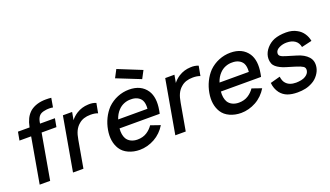

<svg xmlns="http://www.w3.org/2000/svg" viewBox="-73 -1341 3245 1887"><g transform="rotate(-20 1549.0 -397.0)"><path d="M305 -581 302 -562.5H457.5L441.5 -475H286.5L203 0H93.5L177 -475H55L71 -562.5H192.5L195 -573Q202 -612 220.5 -650Q239 -688 272 -716.5Q336 -766.5 437.5 -766.5Q465.5 -766.5 492.5 -763.5L476 -668.5Q458.5 -672 436.5 -672Q410 -672 391.5 -667.5Q351 -661.5 331.8 -640Q312.5 -618.5 305 -581Z M892 -564.5 873 -462.5Q843 -475 797 -475Q719.5 -475 674 -434.5Q658 -421.5 646.5 -406.2Q635 -391 626.2 -372.5Q617.5 -354 611.5 -332Q605.5 -310 601 -283.5L551 0H442L541 -562.5H637.5L623 -481.5Q647.5 -514.5 686.5 -539.5Q742 -574.5 809.5 -577Q854.5 -580 892 -564.5Z M1395 -630 1147 -729 1190 -810.5 1437.5 -710.5ZM1037.5 -143.5Q1053.5 -116.5 1083 -102Q1112.5 -87.5 1150 -87.5Q1207.5 -87.5 1249 -114.5Q1286.5 -138.5 1313 -177L1412.5 -142.5Q1391 -106.5 1360.2 -76.2Q1329.5 -46 1293 -26Q1257 -6 1216.8 4.8Q1176.5 15.5 1137.5 15.5Q1073.5 15.5 1020.5 -8.5Q967 -32.5 939 -77Q888 -159 908.5 -276Q919 -336.5 945 -390Q971 -443.5 1010.5 -485.5Q1057 -530.5 1115.2 -554.2Q1173.5 -578 1236.5 -578Q1361.5 -578 1421 -489.5Q1470 -414 1447 -285.5Q1445 -274 1443.2 -265.2Q1441.5 -256.5 1440 -251H1020Q1014 -186 1037.5 -143.5ZM1088 -426Q1055 -391.5 1037.5 -338.5H1344Q1349 -396 1330.5 -429Q1315 -455 1285.8 -468.8Q1256.5 -482.5 1219 -481.5Q1184.5 -482.5 1149.8 -468.8Q1115 -455 1088 -426Z M1962 -564.5 1943 -462.5Q1913 -475 1867 -475Q1789.5 -475 1744 -434.5Q1728 -421.5 1716.5 -406.2Q1705 -391 1696.2 -372.5Q1687.5 -354 1681.5 -332Q1675.5 -310 1671 -283.5L1621 0H1512L1611 -562.5H1707.5L1693 -481.5Q1717.5 -514.5 1756.5 -539.5Q1812 -574.5 1879.5 -577Q1924.5 -580 1962 -564.5Z M2097.5 -143.5Q2113.5 -116.5 2143 -102Q2172.5 -87.5 2210 -87.5Q2267.5 -87.5 2309 -114.5Q2346.5 -138.5 2373 -177L2472.5 -142.5Q2451 -106.5 2420.2 -76.2Q2389.5 -46 2353 -26Q2317 -6 2276.8 4.8Q2236.5 15.5 2197.5 15.5Q2133.5 15.5 2080.5 -8.5Q2027 -32.5 1999 -77Q1948 -159 1968.5 -276Q1979 -336.5 2005 -390Q2031 -443.5 2070.5 -485.5Q2117 -530.5 2175.2 -554.2Q2233.5 -578 2296.5 -578Q2421.5 -578 2481 -489.5Q2530 -414 2507 -285.5Q2505 -274 2503.2 -265.2Q2501.5 -256.5 2500 -251H2080Q2074 -186 2097.5 -143.5ZM2148 -426Q2115 -391.5 2097.5 -338.5H2404Q2409 -396 2390.5 -429Q2375 -455 2345.8 -468.8Q2316.5 -482.5 2279 -481.5Q2244.5 -482.5 2209.8 -468.8Q2175 -455 2148 -426Z M2979 -389.5Q2970 -436.5 2936.2 -459.5Q2902.5 -482.5 2850 -482.5Q2808.5 -482.5 2772.5 -465Q2738 -448 2732.5 -420Q2728 -396 2744.8 -383Q2761.5 -370 2799 -359.5L2903 -328Q2977.5 -306.5 3016.5 -263Q3055 -220 3044 -155Q3037.5 -115.5 3010.5 -79Q2983.5 -42 2946 -22Q2908.5 -1 2870 7.2Q2831.5 15.5 2787.5 15.5Q2727.5 15.5 2684 -0.5Q2640.5 -16.5 2610.5 -54Q2575 -101.5 2570 -162.5L2673 -190.5Q2679 -143.5 2700 -121Q2734.5 -80 2806 -80Q2818.5 -80 2831.8 -81.5Q2845 -83 2859.5 -85.5Q2888 -91.5 2905 -103Q2938.5 -124 2944 -155Q2949 -185.5 2927.5 -199.5Q2905.5 -214 2859.5 -228L2829 -237.5Q2791.5 -248.5 2768.2 -255.8Q2745 -263 2735.5 -266.5Q2673 -291.5 2649 -323Q2642 -332 2637.8 -343.2Q2633.5 -354.5 2631.2 -366.8Q2629 -379 2629 -391.5Q2629 -404 2631 -415.5Q2639 -461.5 2673.5 -500.5Q2707 -538.5 2753 -557.5Q2807 -578 2879 -578Q2945 -578 2992.5 -550Q3030 -530 3054.5 -494Q3079 -458 3086.5 -414.5Z"/></g></svg>

Font: Russisch Sans SemiBold
Style: Italic
Weight: 600
Width: 4
Italic angle: -10°
Designer: Michael Sharanda (font) & Cristiano Sobral (main changes)
Foundry: Michael Sharanda
Version: Version 2.00;September 8, 2020;FontCreator 13.0.0.2681 64-bi